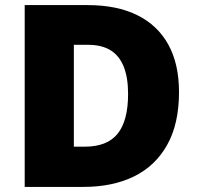

<svg xmlns="http://www.w3.org/2000/svg" viewBox="-20 -734 774 754"><path d="M683 -372Q683 -248 636.5 -165Q590 -82 506 -41Q422 0 308 0H77V-714H324Q439 -714 519 -674.5Q599 -635 641 -559Q683 -483 683 -372ZM483 -365Q483 -430 465.5 -473Q448 -516 413.5 -537Q379 -558 326 -558H270V-158H313Q401 -158 442 -209Q483 -260 483 -365Z"/></svg>

Font: Noto Sans Devanagari Black
Style: Regular
Weight: 900
Version: Version 2.003